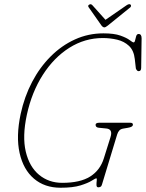

<svg xmlns="http://www.w3.org/2000/svg" viewBox="-20 -870 684 901"><path d="M465 -713.5Q515.5 -713.5 545 -703Q574.5 -692.5 588.5 -681.8Q602.5 -671 607 -671Q612 -671 614 -681Q616 -691 619.2 -700.8Q622.5 -710.5 630.5 -710.5Q644.5 -710.5 644.5 -690L642.5 -551.5Q642.5 -536 630 -536Q625.5 -536 621.8 -541Q618 -546 617.5 -549L612.5 -593Q608 -633.5 585.2 -654.8Q562.5 -676 529.8 -683.8Q497 -691.5 462.5 -691.5Q378 -691.5 305.5 -645.8Q233 -600 181 -518.8Q129 -437.5 106 -331.5Q84 -229.5 101 -158.2Q118 -87 163.5 -49.5Q209 -12 272 -12Q356 -12 403 -41.5Q450 -71 467.5 -127.5L498.5 -226.5Q510.5 -264 479 -267L443.5 -270.5Q428.5 -272 428.5 -284.5Q429 -294 446 -294H591Q605.5 -294 603.5 -283Q602 -274 581 -270.5L558 -266.5Q546 -264.5 539.8 -257.5Q533.5 -250.5 530 -239.5L458.5 -4Q456.5 4 451.5 6.5Q446.5 9 441.5 9Q433 9 432.8 -1.5Q432.5 -12 434 -22.5Q435.5 -33 432 -33Q427.5 -33 410.2 -22Q393 -11 357.8 0Q322.5 11 264 11Q189.5 11 139.5 -31.5Q89.5 -74 72 -152Q54.5 -230 77 -335.5Q94.5 -416.5 130.5 -485.2Q166.5 -554 217.8 -605.2Q269 -656.5 331.8 -685Q394.5 -713.5 465 -713.5ZM486.5 -750.5Q475 -741.5 470 -741.5Q463 -741.5 456 -750.5L396 -836Q390.5 -844 399 -848.5Q407 -853 414 -845L475 -777L573.5 -845Q586 -853.5 592.5 -848.5Q595 -846.5 594.8 -842.5Q594.5 -838.5 592 -836Z"/></svg>

Font: Fraunces144ptSuperSoftThinItalic
Style: Italic
Weight: 100
Italic angle: -16°
Version: Version 1.000;[0bf87f6ff]